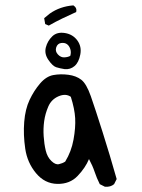

<svg xmlns="http://www.w3.org/2000/svg" viewBox="-20 -706 540 732"><path d="M379.9 5.9 360.4 -3.9Q348.6 -27.3 340.8 -50.8Q333 -74.2 319.3 -99.6Q305.7 -66.4 275.9 -35.2Q246.1 -3.9 198.2 -4.9Q150.4 -5.9 117.2 -45.9Q84 -85.9 76.2 -139.2Q68.4 -192.4 72.3 -241.2Q76.2 -290 92.8 -325.2Q109.4 -360.4 132.8 -387.7Q156.2 -415 183.6 -419.9Q210.9 -424.8 240.7 -420.9Q270.5 -417 290 -401.9Q309.6 -386.7 326.2 -339.4Q342.8 -292 371.1 -202.6Q399.4 -113.3 424.8 -23.4L415 -3.9Q401.4 7.8 379.9 5.9ZM228.5 -89.8Q252 -127.9 260.3 -173.8Q268.6 -219.7 266.6 -255.4Q264.6 -291 250 -336.9Q230.5 -350.6 203.1 -338.9Q175.8 -327.1 164.1 -299.8Q152.3 -272.5 148.4 -244.1Q144.5 -215.8 146.5 -186.5Q148.4 -157.2 154.3 -132.3Q160.2 -107.4 175.8 -92.3Q191.4 -77.1 204.6 -80.1Q217.8 -83 228.5 -89.8ZM226.6 -442.4Q208 -445.3 194.3 -449.7Q180.7 -454.1 164.6 -477.5Q148.4 -501 154.8 -525.4Q161.1 -549.8 179.2 -567.4Q197.3 -585 227.5 -580.1Q257.8 -575.2 274.9 -551.8Q292 -528.3 286.1 -498Q280.3 -467.8 264.2 -454.1Q248 -440.4 226.6 -442.4ZM248 -493.2Q252 -506.8 248 -519Q244.1 -531.2 235.4 -537.6Q226.6 -543.9 212.9 -542Q199.2 -540 194.3 -525.4Q189.5 -510.7 200.7 -498.5Q211.9 -486.3 226.1 -487.3Q240.2 -488.3 248 -493.2ZM166 -608.4 152.3 -614.3 148.4 -636.7 169.9 -654.3Q209 -681.6 259.8 -685.5Q274.4 -675.8 270.5 -660.2Q244.1 -648.4 217.8 -635.7Q191.4 -623 166 -608.4Z"/></svg>

Font: NaikaiFont
Style: Regular-Lite
Weight: 400
Version: Version 1.67